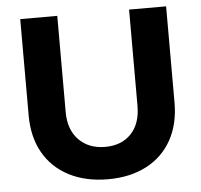

<svg xmlns="http://www.w3.org/2000/svg" viewBox="-51 -753 855 817"><g transform="rotate(-5 376.5 -344.5)"><path d="M529.8 -289.1V-700.2H688V-289.1Q688 -197.3 650.4 -129.6Q612.8 -62 543 -25.4Q473.1 11.2 378.2 11.2Q283.2 11.2 212.2 -25.4Q141.1 -62 103 -129.4Q64.9 -196.8 64.9 -289.1V-700.2H223.1V-289.1Q223.1 -213.9 265.6 -170.4Q308.1 -127 377.9 -127Q447.8 -127 488.8 -169.9Q529.8 -212.9 529.8 -289.1Z"/></g></svg>

Font: Montserrat-SemiBold
Style: Regular
Weight: 600
Designer: Julieta Ulanovsky
Foundry: Julieta Ulanovsky
Version: Version 6.001